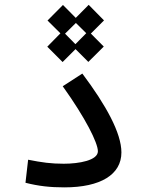

<svg xmlns="http://www.w3.org/2000/svg" viewBox="-20 -791 626 813"><path d="M252.4 2.4C406.7 2.4 494.1 -52.2 494.1 -145.5C494.1 -227.1 429.7 -344.7 328.6 -479.5L245.6 -425.8C341.8 -291.5 394.5 -186 394.5 -150.4C394.5 -111.8 314.5 -97.7 250 -97.7C196.3 -97.7 157.7 -103 99.1 -114.7L87.9 -17.1C143.6 -2.9 192.4 2.4 252.4 2.4ZM245.1 -528.3 299.8 -583 354 -528.8 419.4 -593.8 364.7 -648.9 420.4 -704.6 355.5 -770.5 300.8 -715.3 246.6 -770 181.2 -704.1 235.8 -649.9 180.2 -593.3ZM299.3 -604 255.4 -648.4 301.3 -693.8 345.2 -650.4Z"/></svg>

Font: Cascadia Mono NF
Style: Regular
Weight: 400
Monospace: yes
Designer: Aaron Bell
Foundry: Saja Typeworks
Version: Version 2404.023